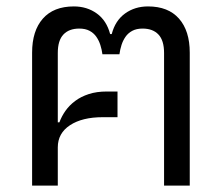

<svg xmlns="http://www.w3.org/2000/svg" viewBox="-20 -578 691 598"><path d="M80 -414Q80 -482 113.5 -520Q147 -558 210 -558Q251 -558 281.5 -536Q312 -514 323 -472H328Q339 -514 369.5 -536Q400 -558 441 -558Q504 -558 537.5 -520Q571 -482 571 -414V0H491V-413Q491 -452 473.5 -470.5Q456 -489 424 -489Q405 -489 392 -482Q379 -475 371 -463.5Q363 -452 358.5 -438Q354 -424 352 -409H299Q297 -424 292.5 -438Q288 -452 280 -463.5Q272 -475 259 -482Q246 -489 227 -489Q195 -489 177.5 -470.5Q160 -452 160 -413V-197H165Q172 -216 184 -233Q196 -250 214 -263.5Q232 -277 256.5 -285Q281 -293 313 -293H346V-213H300Q236 -213 198 -188Q160 -163 160 -119V0H80Z"/></svg>

Font: IBM Plex Thai
Style: Regular
Weight: 400
Designer: Mike Abbink, Paul van der Laan, Pieter van Rosmalen, Ben Mitchell, Mark Frömberg
Foundry: Bold Monday
Version: Version 1.0